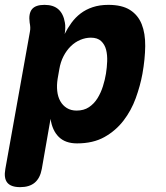

<svg xmlns="http://www.w3.org/2000/svg" viewBox="-62 -580 682 790"><path d="M204 -440Q216 -464 232 -486Q248 -508 269.5 -524.5Q291 -541 319.5 -550.5Q348 -560 384 -560Q440 -560 473 -539Q506 -518 521 -480.5Q536 -443 535.5 -390.5Q535 -338 524 -276Q515 -227 496.5 -176Q478 -125 446 -83.5Q414 -42 367.5 -16Q321 10 255 10Q207 10 180 -16.5Q153 -43 146 -91L110 115Q103 153 81 171.5Q59 190 21 190Q-17 190 -32 171.5Q-47 153 -40 115L61 -449Q63 -459 62.5 -468Q62 -477 60 -487Q55 -524 69.5 -542Q84 -560 121 -560Q158 -560 178.5 -541.5Q199 -523 205 -487Q207 -478 206.5 -463.5Q206 -449 204 -440ZM312 -425Q290 -425 268.5 -416Q247 -407 229.5 -390Q212 -373 199.5 -349Q187 -325 182 -295L175 -255Q171 -229 173.5 -205.5Q176 -182 186 -164Q196 -146 213 -135.5Q230 -125 253 -125Q283 -125 304 -139Q325 -153 339 -175.5Q353 -198 361.5 -225Q370 -252 374 -277Q378 -302 379 -328Q380 -354 374.5 -375.5Q369 -397 354 -411Q339 -425 312 -425Z"/></svg>

Font: Maple Mono NL ExtraBold
Style: Italic
Weight: 800
Italic angle: -10°
Monospace: yes
Designer: subframe7536
Version: Version 7.000